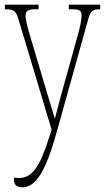

<svg xmlns="http://www.w3.org/2000/svg" viewBox="-20 -556 451 826"><path d="M76 250C133 250 177 182 224 12L358 -468C368 -503 372 -516 409 -516H411V-536H276V-516H296C326 -516 331 -505 331 -490C331 -469 323 -434 315 -406L257 -198C241 -140 227 -89 216 -45C203 -89 187 -140 170 -198L108 -406C100 -434 90 -469 90 -490C90 -505 98 -516 126 -516H146V-536H1V-516H6C42 -516 50 -506 61 -468L202 2L193 30C152 163 117 210 61 210C52 210 45 209 41 208C40 212 40 215 40 218C40 240 55 250 76 250Z"/></svg>

Font: Noto Serif ExtraCondensed Thin
Style: Regular
Weight: 100
Width: 2
Designer: Monotype Design Team
Foundry: Monotype Imaging Inc.
Version: Version 2.013